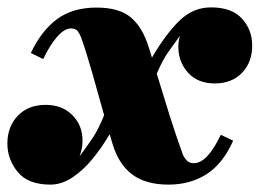

<svg xmlns="http://www.w3.org/2000/svg" viewBox="-45 -490 703 520"><path d="M586.5 -109Q558 -45.5 513.8 -17.8Q469.5 10 411.5 10Q350.5 10 314 -16.8Q277.5 -43.5 260.5 -98Q256.5 -111 252 -126.5Q231 -90.5 205.2 -59.2Q179.5 -28 150.5 -9Q121.5 10 91.5 10Q31 10 3 -24.2Q-25 -58.5 -25 -101Q-25 -147 3.2 -176.5Q31.5 -206 78.5 -206Q123.5 -206 151 -178.2Q178.5 -150.5 178.5 -109Q178.5 -86.5 170.5 -67.5Q172.5 -69.5 174 -71.5Q190 -93 205.2 -115.2Q220.5 -137.5 237 -178Q221.5 -234 205 -292Q188.5 -350 174.5 -389Q171.5 -397 166 -405Q160.5 -413 147 -413Q129.5 -413 109.8 -390.5Q90 -368 72 -330L38.5 -346.5Q67 -406.5 109.2 -438Q151.5 -469.5 216.5 -469.5Q277.5 -469.5 309.2 -443Q341 -416.5 358 -361.5Q362 -349 366.5 -334Q404 -398 441 -434Q478 -470 526.5 -470Q582.5 -470 610.2 -439.8Q638 -409.5 638 -366.5Q638 -321 610.2 -292.5Q582.5 -264 537 -264Q490.5 -264 464.2 -293.2Q438 -322.5 438 -363.5Q438 -379 442.5 -393Q440.5 -391 439 -388.5Q424 -368 409.5 -347.2Q395 -326.5 379.5 -290.5Q395.5 -237.5 413 -181.8Q430.5 -126 450 -72Q453 -64 460.2 -56Q467.5 -48 480 -48Q516.5 -48 553 -125Z"/></svg>

Font: Bodoni* 06pt Fatface
Style: Italic
Weight: 900
Italic angle: -13°
Version: Version 2.3